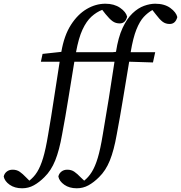

<svg xmlns="http://www.w3.org/2000/svg" viewBox="-188 -767 974 1033"><path d="M-69 246Q-109 246 -136 227Q-163 208 -168 183Q-165 167 -152 156.5Q-139 146 -120 146Q-98 146 -82 157Q-66 168 -47 188L-30 205Q-19 196 -8.5 185Q2 174 12 158Q30 129 44 82.5Q58 36 71 -43Q88 -141 102.5 -238Q117 -335 133 -435H32L41 -477L142 -488Q157 -576 193.5 -633Q230 -690 278.5 -718.5Q327 -747 379 -747Q426 -747 458 -725Q490 -703 496 -677Q487 -641 456 -641Q434 -641 417.5 -653Q401 -665 380 -691L362 -714Q331 -702 304 -677.5Q277 -653 256 -608Q235 -563 221 -486H417L436 -488Q448 -566 471.5 -616.5Q495 -667 525 -695.5Q555 -724 587 -735.5Q619 -747 647 -747Q697 -747 728.5 -724Q760 -701 766 -675Q756 -638 725 -638Q703 -638 687 -650Q671 -662 650 -690L632 -713Q607 -699 585.5 -676Q564 -653 546 -608.5Q528 -564 515 -486H647L635 -431L507 -435Q491 -340 474.5 -239Q458 -138 440 -43Q425 42 403 96.5Q381 151 345 186Q317 214 288 230Q259 246 225 246Q185 246 158 227Q131 208 126 183Q129 167 142 156.5Q155 146 174 146Q196 146 212 157Q228 168 247 188L265 205Q276 196 286 185Q296 174 306 158Q324 129 338 82.5Q352 36 365 -43Q382 -141 397.5 -238Q413 -335 428 -435H212Q196 -339 180 -238.5Q164 -138 146 -43Q131 42 109 96.5Q87 151 51 186Q23 214 -6 230Q-35 246 -69 246Z"/></svg>

Font: Source Serif 4 SmText
Style: Italic
Weight: 400
Italic angle: -12°
Designer: Frank Grießhammer
Foundry: Adobe
Version: Version 4.005;hotconv 1.1.0;makeotfexe 2.6.0